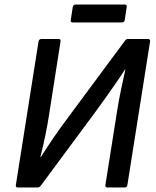

<svg xmlns="http://www.w3.org/2000/svg" viewBox="-20 -827 689 847"><path d="M59 0Q48 0 50 -11L150 -644Q152 -655 163 -655H238Q249 -655 247 -644L196 -318Q190 -278 180 -229.5Q170 -181 158 -134H160Q184 -172 216 -219Q248 -266 285 -315L531 -647Q533 -651 537 -653Q541 -655 545 -655H632Q644 -655 642 -644L542 -11Q540 0 530 0H454Q443 0 445 -11L497 -340Q504 -384 513.5 -429.5Q523 -475 533 -520H531Q516 -496 494 -464.5Q472 -433 450 -401.5Q428 -370 411 -347L160 -8Q157 -4 153.5 -2Q150 0 146 0ZM301 -728Q290 -728 292 -738L301 -796Q303 -807 314 -807H530Q541 -807 539 -796L530 -738Q528 -728 517 -728Z"/></svg>

Font: Sofia Sans SemiBold
Style: Italic
Weight: 600
Italic angle: -9°
Designer: Botio Nikoltchev, Ani Petrova
Foundry: lettersoup
Version: Version 4.100-B